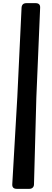

<svg xmlns="http://www.w3.org/2000/svg" viewBox="-20 -964 333 1220"><path d="M211 -346 196 207Q196 220 188 228Q180 236 166 236H87Q56 236 58 206L90 -348L117 -915Q119 -944 148 -944H206Q237 -944 235 -914Z"/></svg>

Font: OpenDyslexic3
Style: Bold
Weight: 700
Designer: Abelardo Gonzalez
Version: Version 1.000;PS 001.001;hotconv 1.0.56